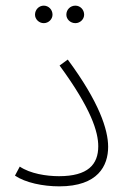

<svg xmlns="http://www.w3.org/2000/svg" viewBox="-20 -655 456 680"><path d="M247 -573C264 -573 278 -587 278 -603C278 -621 264 -635 247 -635C229 -635 215 -621 215 -603C215 -587 229 -573 247 -573ZM135 -573C152 -573 166 -587 166 -603C166 -621 152 -635 135 -635C118 -635 104 -621 104 -603C104 -587 118 -573 135 -573ZM33 -33C70 -8 132 5 190 5C327 5 363 -68 363 -135C363 -196 331 -294 220 -444L191 -423C304 -269 328 -187 328 -137C328 -72 291 -31 189 -31C144 -31 87 -40 50 -65Z"/></svg>

Font: Noto Sans Arabic ExtLt
Style: Regular
Weight: 200
Designer: Monotype Design Team, Nadine Chahine, Nizar Qandah and Khaled Hosny
Foundry: Monotype Imaging Inc.
Version: Version 2.012